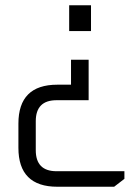

<svg xmlns="http://www.w3.org/2000/svg" viewBox="-20 -538 513 730"><path d="M50 24V-68Q50 -216 198 -216H250V-311H317V-157H195Q116 -157 116 -77V33Q116 113 195 113H453V142L414 172H198Q50 172 50 24ZM243 -420V-518H326V-420Z"/></svg>

Font: Oxanium Light
Style: Regular
Weight: 300
Designer: Severin Meyer
Version: Version 1.000